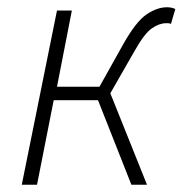

<svg xmlns="http://www.w3.org/2000/svg" viewBox="-20 -509 503 529"><path d="M40 0 137 -480H178L137 -270H254L320 -388Q355 -450 384 -469.5Q413 -489 440 -489Q454 -489 463 -484L451 -443Q447 -445 444 -445Q441 -445 437 -445Q419 -445 398.5 -431Q378 -417 351 -369L284 -252L385 0H342L250 -233H128L82 0Z"/></svg>

Font: Source Sans 3 Light
Style: Italic
Weight: 300
Italic angle: -11°
Designer: Paul D. Hunt
Foundry: Adobe
Version: Version 3.046;hotconv 1.0.118;makeotfexe 2.5.65603